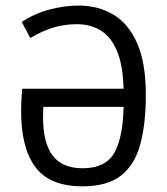

<svg xmlns="http://www.w3.org/2000/svg" viewBox="-20 -656 595 684"><path d="M274.4 7.8Q157.2 7.8 106.2 -60.5Q55.2 -128.9 55.2 -259.8Q55.2 -278.3 56.2 -298.6Q57.1 -318.8 59.1 -339.8H420.4Q418 -417 400.4 -465.3Q379.4 -521 342 -545.4Q304.7 -569.8 253.4 -569.8Q210.4 -569.8 170.9 -558.1Q131.3 -546.4 87.9 -520.5L57.6 -577.6Q101.6 -607.4 155.5 -621.8Q209.5 -636.2 259.8 -636.2Q329.1 -636.2 383.3 -604.2Q437.5 -572.3 468.5 -502.2Q499.5 -432.1 499.5 -317.9Q499.5 -214.8 479.7 -141.8Q460 -68.8 411.1 -30.5Q362.3 7.8 274.4 7.8ZM274.4 -56.6Q359.9 -56.6 390.6 -117.7Q418 -171.9 420.4 -275.4H134.3Q133.3 -256.8 133.3 -240.2Q133.3 -146.5 167.7 -101.6Q202.1 -56.6 274.4 -56.6Z"/></svg>

Font: Anaheim Medium
Style: Regular
Weight: 500
Version: Version 2.001